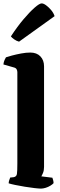

<svg xmlns="http://www.w3.org/2000/svg" viewBox="-25 -1109 351 1129"><path d="M216 0Q204 0 178 -3Q152 -6 121 -11Q90 -16 64 -21.5Q38 -27 26 -31Q26 -39 29 -48.5Q32 -58 35 -65L55 -67Q72 -70 74.5 -86Q77 -102 77 -147V-685Q77 -693 73 -701Q69 -709 58 -712L-5 -730Q-3 -746 2 -756.5Q7 -767 10 -772Q21 -776 45.5 -782.5Q70 -789 99 -794.5Q128 -800 153 -800Q191 -800 212.5 -777.5Q234 -755 234 -719V-128Q234 -107 228 -92.5Q222 -78 218 -72L283 -64Q285 -59 287.5 -49.5Q290 -40 290 -32Q284 -25 271 -17Q258 -9 243 -4.5Q228 0 216 0ZM87 -864Q72 -868 58.5 -877.5Q45 -887 39 -895Q77 -953 113.5 -996Q150 -1039 178.5 -1064Q207 -1089 220 -1089Q231 -1089 246 -1078Q261 -1067 275.5 -1050Q290 -1033 296 -1014Z"/></svg>

Font: Texturina Medium 12pt ExtraBold
Style: Regular
Weight: 800
Version: Version 1.002